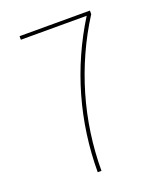

<svg xmlns="http://www.w3.org/2000/svg" viewBox="-136 -824 772 913"><g transform="rotate(-20 250.0 -367.5)"><path d="M200 0Q200 -94 213 -188Q226 -282 252 -373Q278 -464 316.5 -550.5Q355 -637 405 -717H72V-735H428V-717Q377 -637 338 -550.5Q299 -464 272.5 -373.5Q246 -283 232.5 -189Q219 -95 219 0Z"/></g></svg>

Font: Iosevka SS18 Thin
Style: Regular
Weight: 100
Monospace: yes
Designer: Belleve Invis
Foundry: Belleve Invis
Version: Version 25.1.1; ttfautohint (v1.8.4)